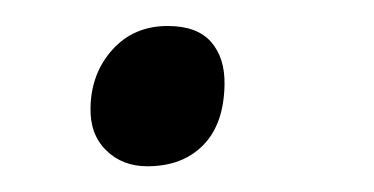

<svg xmlns="http://www.w3.org/2000/svg" viewBox="-20 -119 286 147"><path d="M49.3 -36.6Q49.8 -63 66.2 -81.1Q82.5 -99.1 108.4 -99.1Q130.9 -99.1 141.6 -86.9Q152.3 -74.7 151.9 -54.2Q151.4 -23.9 135.5 -7.8Q119.6 8.3 92.8 8.3Q73.7 8.3 61.3 -3.9Q48.8 -16.1 49.3 -36.6Z"/></svg>

Font: HaufeMerriweatherSansLt
Style: Italic
Weight: 300
Designer: Eben Sorkin ( eben@eyebytes.com )
Foundry: Eben Sorkin
Version: Version 1.56